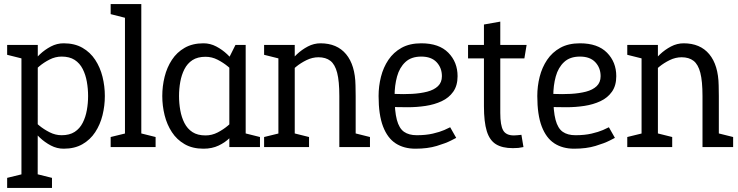

<svg xmlns="http://www.w3.org/2000/svg" viewBox="-20 -720 3614 940"><path d="M165 -500 164.5 200H85V-500ZM123.3 -346.7 96.7 -355Q96.7 -355 106.2 -370.5Q115.7 -386 133.4 -408.8Q151.2 -431.5 175.4 -454.2Q199.7 -477 229.2 -492.5Q258.7 -508 291.7 -508L281.7 -443Q251.2 -443 222.7 -428.5Q194.2 -414 171.6 -394.8Q149 -375.7 136.2 -361.2Q123.3 -346.7 123.3 -346.7ZM123.3 -153.3Q123.3 -153.3 136.2 -138.8Q149 -124.3 171.6 -105.7Q194.2 -87 222.7 -72.5Q251.2 -58 281.7 -58L291.7 8Q258.7 8 229.2 -7.5Q199.7 -23 175.4 -45.8Q151.2 -68.5 133.4 -91.2Q115.7 -114 106.2 -129.5Q96.7 -145 96.7 -145ZM281.7 -58Q320.5 -58 345.6 -74.3Q370.7 -90.7 384.9 -118.8Q399.2 -146.8 405.2 -180.8Q411.3 -214.8 411.3 -250Q411.3 -285.3 405.2 -319.8Q399.2 -354.2 384.9 -382.2Q370.7 -410.3 345.6 -426.7Q320.5 -443 281.7 -443L291.7 -508Q345.3 -508 383.7 -486Q422 -464 446.2 -427Q470.5 -390 481.9 -344Q493.3 -298 493.3 -250Q493.3 -202 481.9 -156Q470.5 -110 446.2 -73Q422 -36 383.7 -14Q345.3 8 291.7 8ZM95 -431.7 15 -451.7V-500H95ZM15 200V150.8L100 130L95 200ZM154.5 200 147.8 129.2 234.5 150.8V200Z M591.8 0V-700H671.8V0ZM521.8 -700H601.8L606.7 -629.2L521.8 -650.8ZM661.8 0 655.2 -70.8 741.8 -49.2V0ZM521.8 0V-49.2L606.8 -70L601.8 0Z M1102.8 -440 1182.8 -430V0H1102.8ZM1102.8 -440 1132.8 -500H1182.8V-430ZM1144.5 -153.3 1171.2 -145Q1171.2 -145 1164.2 -129.5Q1157.2 -114 1142.9 -91.2Q1128.7 -68.5 1105.8 -45.8Q1083 -23 1050.6 -7.5Q1018.2 8 976.2 8L986.2 -57Q1017.5 -57 1045.6 -71.5Q1073.7 -86 1096.2 -105.2Q1118.8 -124.3 1131.7 -138.8Q1144.5 -153.3 1144.5 -153.3ZM1144.5 -346.7Q1144.5 -346.7 1131.7 -361.2Q1118.8 -375.7 1096.2 -394.3Q1073.7 -413 1045.6 -427.5Q1017.5 -442 986.2 -442L976.2 -508Q1009.2 -508 1038.7 -492.5Q1068.2 -477 1092.4 -454.2Q1116.7 -431.5 1134.4 -408.8Q1152.2 -386 1161.7 -370.5Q1171.2 -355 1171.2 -355ZM986.2 -442Q947.3 -442 922.2 -425.7Q897.2 -409.3 882.9 -381.2Q868.7 -353.2 862.6 -319.2Q856.5 -285.3 856.5 -250Q856.5 -214.7 862.6 -180.2Q868.7 -145.8 882.9 -117.8Q897.2 -89.7 922.2 -73.3Q947.3 -57 986.2 -57L976.2 8Q922.5 8 884.2 -14Q845.8 -36 821.6 -73Q797.3 -110 785.9 -156Q774.5 -202 774.5 -250Q774.5 -298 785.9 -344Q797.3 -390 821.6 -427Q845.8 -464 884.2 -486Q922.5 -508 976.2 -508ZM1172.8 0 1166.2 -70.8 1252.8 -49.2V0Z M1721.3 -250H1641.3Q1641.3 -322.3 1630.7 -363.6Q1620 -404.8 1597.5 -422.2Q1575 -439.7 1538.7 -439.7L1548.7 -508Q1630.2 -508 1674.5 -454.6Q1718.8 -401.2 1720.5 -302ZM1343 -500H1423V0H1343ZM1641.3 -250H1721.3V0H1641.3ZM1381.3 -346.7 1354.7 -355Q1354.7 -355 1364.2 -370.5Q1373.7 -386 1391.4 -408.8Q1409.2 -431.5 1433.4 -454.2Q1457.7 -477 1487.2 -492.5Q1516.7 -508 1549.7 -508L1539.7 -439.7Q1509.2 -439.7 1480.7 -425.7Q1452.2 -411.7 1429.6 -393.2Q1407 -374.7 1394.2 -360.7Q1381.3 -346.7 1381.3 -346.7ZM1353 -431.7 1273 -451.7V-500H1353ZM1413 0 1406.3 -70.8 1493 -49.2V0ZM1273 0V-49.2L1358 -70L1353 0ZM1711.3 0 1704.7 -70.8 1791.3 -49.2V0Z M2184 -97 2213.5 -45Q2213.5 -45 2188.2 -32Q2163 -19 2118.3 -5.5Q2073.7 8 2013.5 8L2020.2 -58Q2065.3 -58 2099.2 -65.9Q2133.2 -73.8 2154.8 -83.3Q2176.5 -92.8 2184 -97ZM1833.5 -250H1911.8Q1911.8 -175.3 1922.9 -133.5Q1934 -91.7 1957.9 -74.8Q1981.8 -58 2020.2 -58L2013.5 8Q1957.5 8 1917.2 -18Q1877 -44 1855.2 -101Q1833.5 -158 1833.5 -250ZM2042.5 -508Q2129.5 -508 2174.8 -462Q2220.2 -416 2220.2 -347Q2220.2 -301 2199 -271Q2177.8 -241 2142.3 -224.5Q2106.8 -208 2063.9 -201.5Q2021 -195 1976.5 -195L1898.5 -196L1911.8 -260.2Q1955.8 -258.2 1997.2 -260.4Q2038.5 -262.7 2071.7 -271.2Q2104.8 -279.8 2124.2 -298.2Q2143.5 -316.7 2143.5 -347Q2143.5 -387.8 2117.6 -415.4Q2091.7 -443 2042.5 -443Q1993.3 -443 1964.7 -416.2Q1936 -389.5 1923.9 -345.5Q1911.8 -301.5 1911.8 -250H1833.5Q1833.5 -298 1845.1 -344Q1856.7 -390 1881.6 -427Q1906.5 -464 1946.1 -486Q1985.7 -508 2042.5 -508Z M2271.5 -434.2V-500H2558.2L2547.3 -434.2ZM2532.8 -60 2542.8 0Q2528.8 3 2517.6 4.2Q2506.3 5.3 2490.8 5.3Q2439.2 5.3 2408.2 -13.8Q2377.2 -32.8 2363.2 -77.9Q2349.3 -123 2349.3 -200V-600L2429.3 -614.2V-167Q2429.3 -106.5 2443.4 -81.8Q2457.5 -57 2495.8 -57Q2504.8 -57 2513.3 -58Q2521.8 -59 2532.8 -60Z M2961 -97 2990.5 -45Q2990.5 -45 2965.2 -32Q2940 -19 2895.3 -5.5Q2850.7 8 2790.5 8L2797.2 -58Q2842.3 -58 2876.2 -65.9Q2910.2 -73.8 2931.8 -83.3Q2953.5 -92.8 2961 -97ZM2610.5 -250H2688.8Q2688.8 -175.3 2699.9 -133.5Q2711 -91.7 2734.9 -74.8Q2758.8 -58 2797.2 -58L2790.5 8Q2734.5 8 2694.2 -18Q2654 -44 2632.2 -101Q2610.5 -158 2610.5 -250ZM2819.5 -508Q2906.5 -508 2951.8 -462Q2997.2 -416 2997.2 -347Q2997.2 -301 2976 -271Q2954.8 -241 2919.3 -224.5Q2883.8 -208 2840.9 -201.5Q2798 -195 2753.5 -195L2675.5 -196L2688.8 -260.2Q2732.8 -258.2 2774.2 -260.4Q2815.5 -262.7 2848.7 -271.2Q2881.8 -279.8 2901.2 -298.2Q2920.5 -316.7 2920.5 -347Q2920.5 -387.8 2894.6 -415.4Q2868.7 -443 2819.5 -443Q2770.3 -443 2741.7 -416.2Q2713 -389.5 2700.9 -345.5Q2688.8 -301.5 2688.8 -250H2610.5Q2610.5 -298 2622.1 -344Q2633.7 -390 2658.6 -427Q2683.5 -464 2723.1 -486Q2762.7 -508 2819.5 -508Z M3499.3 -250H3419.3Q3419.3 -322.3 3408.7 -363.6Q3398 -404.8 3375.5 -422.2Q3353 -439.7 3316.7 -439.7L3326.7 -508Q3408.2 -508 3452.5 -454.6Q3496.8 -401.2 3498.5 -302ZM3121 -500H3201V0H3121ZM3419.3 -250H3499.3V0H3419.3ZM3159.3 -346.7 3132.7 -355Q3132.7 -355 3142.2 -370.5Q3151.7 -386 3169.4 -408.8Q3187.2 -431.5 3211.4 -454.2Q3235.7 -477 3265.2 -492.5Q3294.7 -508 3327.7 -508L3317.7 -439.7Q3287.2 -439.7 3258.7 -425.7Q3230.2 -411.7 3207.6 -393.2Q3185 -374.7 3172.2 -360.7Q3159.3 -346.7 3159.3 -346.7ZM3131 -431.7 3051 -451.7V-500H3131ZM3191 0 3184.3 -70.8 3271 -49.2V0ZM3051 0V-49.2L3136 -70L3131 0ZM3489.3 0 3482.7 -70.8 3569.3 -49.2V0Z"/></svg>

Font: Epunda Slab Light
Style: Regular
Weight: 300
Designer: Simon Atzbach
Foundry: typofactur
Version: Version 1.102